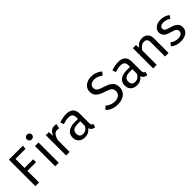

<svg xmlns="http://www.w3.org/2000/svg" viewBox="295 -2149 3530 3530"><g transform="rotate(-45 2060.0 -384.0)"><path d="M466 -689 455 -613H195V-378H420V-303H195V0H100V-689Z M661 -780Q690 -780 708 -762Q726 -744 726 -717Q726 -690 708 -672.5Q690 -655 661 -655Q633 -655 615 -672.5Q597 -690 597 -717Q597 -744 615 -762Q633 -780 661 -780ZM708 -527V0H616V-527Z M1127 -539Q1155 -539 1179 -533L1162 -443Q1138 -449 1116 -449Q1067 -449 1037 -413Q1007 -377 990 -301V0H898V-527H977L986 -420Q1028 -539 1127 -539Z M1619 -123Q1619 -91 1630 -75.5Q1641 -60 1663 -52L1642 12Q1560 3 1539 -67Q1486 12 1382 12Q1304 12 1259 -32Q1214 -76 1214 -147Q1214 -231 1274.5 -276Q1335 -321 1446 -321H1527V-360Q1527 -416 1500 -440Q1473 -464 1417 -464Q1359 -464 1275 -436L1252 -503Q1349 -539 1434 -539Q1619 -539 1619 -364ZM1403 -57Q1482 -57 1527 -139V-260H1458Q1312 -260 1312 -152Q1312 -57 1403 -57Z M2248 -701Q2372 -701 2461 -621L2409 -563Q2335 -623 2252 -623Q2198 -623 2163 -598Q2128 -573 2128 -525Q2128 -480 2158 -454.5Q2188 -429 2279 -401Q2327 -386 2358.5 -372Q2390 -358 2421 -334Q2452 -310 2467.5 -275Q2483 -240 2483 -192Q2483 -100 2417 -44Q2351 12 2237 12Q2094 12 2003 -77L2056 -136Q2139 -66 2236 -66Q2300 -66 2342 -97.5Q2384 -129 2384 -189Q2384 -240 2353 -267.5Q2322 -295 2235 -322Q2129 -354 2080 -399Q2031 -444 2031 -521Q2031 -600 2092 -650.5Q2153 -701 2248 -701Z M2973 -123Q2973 -91 2984 -75.5Q2995 -60 3017 -52L2996 12Q2914 3 2893 -67Q2840 12 2736 12Q2658 12 2613 -32Q2568 -76 2568 -147Q2568 -231 2628.5 -276Q2689 -321 2800 -321H2881V-360Q2881 -416 2854 -440Q2827 -464 2771 -464Q2713 -464 2629 -436L2606 -503Q2703 -539 2788 -539Q2973 -539 2973 -364ZM2757 -57Q2836 -57 2881 -139V-260H2812Q2666 -260 2666 -152Q2666 -57 2757 -57Z M3410 -539Q3482 -539 3522.5 -496Q3563 -453 3563 -378V0H3471V-365Q3471 -421 3450 -444Q3429 -467 3388 -467Q3312 -467 3254 -374V0H3162V-527H3241L3249 -449Q3309 -539 3410 -539Z M3891 -539Q3991 -539 4070 -479L4031 -421Q3961 -466 3894 -466Q3849 -466 3823 -447.5Q3797 -429 3797 -397Q3797 -365 3821.5 -347Q3846 -329 3910 -312Q3998 -290 4041.5 -252Q4085 -214 4085 -148Q4085 -70 4024.5 -29Q3964 12 3877 12Q3757 12 3678 -57L3727 -113Q3794 -62 3875 -62Q3927 -62 3957.5 -83.5Q3988 -105 3988 -142Q3988 -181 3962.5 -201Q3937 -221 3860 -241Q3776 -263 3738.5 -300Q3701 -337 3701 -394Q3701 -457 3755 -498Q3809 -539 3891 -539Z"/></g></svg>

Font: Fira Sans
Style: Regular
Weight: 400
Designer: Carrois Corporate & Edenspiekermann AG
Foundry: Carrois Corporate GbR & Edenspiekermann AG
Version: Version 4.106;PS 004.106;hotconv 1.0.70;makeotf.lib2.5.58329